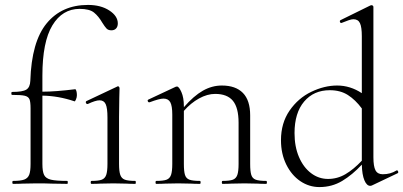

<svg xmlns="http://www.w3.org/2000/svg" viewBox="-20 -746 1636 779"><path d="M152 -439V-374Q205 -374 285 -384Q288 -384 290 -376.5Q292 -369 292 -360Q292 -351 288 -342Q284 -333 282 -335Q217 -357 152 -358V-81Q152 -50 159 -36Q166 -22 186.5 -17Q207 -12 253 -12Q255 -12 255 -6Q255 0 253 0L189 -1Q169 -2 127 -2L72 -1Q58 0 33 0Q30 0 30 -6Q30 -12 33 -12Q64 -12 78.5 -17.5Q93 -23 98.5 -37Q104 -51 104 -81V-306Q104 -333 99.5 -343.5Q95 -354 80.5 -357.5Q66 -361 29 -361Q26 -361 26 -367Q26 -373 29 -373Q72 -373 87 -382.5Q102 -392 103 -418Q108 -577 169.5 -651.5Q231 -726 337 -726Q389 -726 423.5 -703.5Q458 -681 458 -651Q458 -638 451 -630.5Q444 -623 432 -623Q419 -623 412 -630.5Q405 -638 395 -654Q380 -680 361.5 -695Q343 -710 303 -710Q233 -710 192.5 -643Q152 -576 152 -439ZM529 0Q506 0 492 -1L440 -2L387 -1Q374 0 351 0Q348 0 348 -6Q348 -12 351 -12Q380 -12 393 -17Q406 -22 411 -36.5Q416 -51 416 -81V-270Q416 -307 409 -323Q402 -339 384 -339Q368 -339 336 -324H335Q330 -324 328.5 -329Q327 -334 331 -336L456 -395Q457 -396 459 -396Q461 -396 463 -393.5Q465 -391 465 -388Q465 -382 464 -348.5Q463 -315 463 -271V-81Q463 -51 468 -36.5Q473 -22 486.5 -17Q500 -12 529 -12Q531 -12 531 -6Q531 0 529 0Z M1060 0Q1037 0 1024 -1L972 -2L919 -1Q906 0 883 0Q880 0 880 -6Q880 -12 883 -12Q912 -12 925 -17Q938 -22 943 -36.5Q948 -51 948 -81V-248Q948 -309 925 -337Q902 -365 853 -365Q821 -365 787.5 -346.5Q754 -328 726 -296V-81Q726 -51 730.5 -36.5Q735 -22 748.5 -17Q762 -12 791 -12Q794 -12 794 -6Q794 0 791 0Q768 0 755 -1L703 -2L650 -1Q637 0 614 0Q611 0 611 -6Q611 -12 614 -12Q643 -12 656 -17Q669 -22 674 -36.5Q679 -51 679 -81V-281Q679 -316 671 -331Q663 -346 643 -346Q627 -346 587 -331H585Q581 -331 579.5 -335.5Q578 -340 582 -342L693 -394Q695 -395 698 -395Q706 -395 716 -372.5Q726 -350 726 -315V-311Q766 -357 803 -378Q840 -399 880 -399Q936 -399 965.5 -369Q995 -339 995 -278V-81Q995 -51 999.5 -36.5Q1004 -22 1017.5 -17Q1031 -12 1060 -12Q1063 -12 1063 -6Q1063 0 1060 0Z M1590 -55Q1594 -55 1595.5 -50Q1597 -45 1593 -43L1490 6Q1486 8 1482 8Q1468 8 1458.5 -14.5Q1449 -37 1448 -78Q1410 -37 1368.5 -12Q1327 13 1276 13Q1234 13 1198.5 -11Q1163 -35 1141.5 -78.5Q1120 -122 1120 -177Q1120 -247 1155 -297.5Q1190 -348 1243 -373.5Q1296 -399 1348 -399Q1401 -399 1448 -368V-599Q1448 -636 1440.5 -652Q1433 -668 1414 -668Q1406 -668 1393.5 -663.5Q1381 -659 1366 -653H1364Q1360 -653 1359 -657.5Q1358 -662 1361 -664L1483 -724Q1485 -725 1488 -725Q1490 -725 1492.5 -723Q1495 -721 1495 -718V-108Q1495 -71 1503.5 -55Q1512 -39 1533 -39Q1564 -39 1588 -54ZM1448 -94V-306Q1422 -341 1391.5 -360.5Q1361 -380 1318 -380Q1253 -380 1214 -334Q1175 -288 1175 -206Q1175 -151 1193 -109Q1211 -67 1242 -43.5Q1273 -20 1311 -20Q1349 -20 1382 -39.5Q1415 -59 1448 -94Z"/></svg>

Font: Cormorant Infant Light
Style: Regular
Weight: 300
Designer: Christian Thalmann (Catharsis Fonts)
Version: Version 3.000